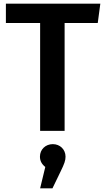

<svg xmlns="http://www.w3.org/2000/svg" viewBox="-20 -711 570 1043"><path d="M12 -691V-586H198V0H331V-586H511L525 -691ZM267 72C227 72 197 101 197 140C197 163 207 181 226 196L198 312H265L309 221C330 178 336 161 336 140C336 101 306 72 267 72Z"/></svg>

Font: Fira Sans Medium
Style: Regular
Weight: 500
Designer: Carrois Corporate & Edenspiekermann AG
Foundry: Carrois Corporate GbR & Edenspiekermann AG
Version: Version 4.203